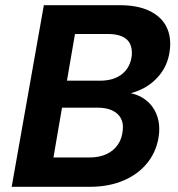

<svg xmlns="http://www.w3.org/2000/svg" viewBox="-20 -720 685 740"><path d="M25 0 149 -700H441Q509 -700 554 -679Q599 -658 619.5 -620.5Q640 -583 635 -532Q630 -479 602 -440Q574 -401 531.5 -379Q489 -357 438 -353L456 -364Q501 -362 533.5 -340.5Q566 -319 581.5 -283.5Q597 -248 593 -205Q587 -144 552 -97.5Q517 -51 459 -25.5Q401 0 326 0ZM186 -113H324Q362 -113 389.5 -125.5Q417 -138 433.5 -161.5Q450 -185 453 -217Q458 -258 432 -281.5Q406 -305 356 -305H219ZM238 -409H365Q419 -409 451 -435Q483 -461 488 -507Q490 -533 481 -551.5Q472 -570 450.5 -579.5Q429 -589 396 -589H269Z"/></svg>

Font: DM Sans 12pt ExtraBold
Style: Italic
Weight: 800
Italic angle: -10°
Version: Version 4.004;gftools[0.9.30]